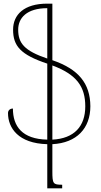

<svg xmlns="http://www.w3.org/2000/svg" viewBox="-20 -783 553 1056"><path d="M240 253H322V233C272 233 268 228 268 159V10C402 3 477 -77 477 -199C476 -324 412 -403 268 -452V-763H240C112 -763 52 -702 52 -620C52 -530 93 -482 240 -433V-15C102 -18 51 -88 51 -186C34 -186 24 -175 24 -161C24 -79 81 6 240 10ZM449 -198C449 -88 388 -21 268 -15V-423C403 -373 449 -305 449 -198ZM80 -620C80 -684 127 -738 240 -738V-461C113 -504 80 -546 80 -620Z"/></svg>

Font: Noto Serif Armenian SemiCondensed Thin
Style: Regular
Weight: 100
Width: 4
Designer: Monotype Design Team
Foundry: Monotype Imaging Inc.
Version: Version 2.008